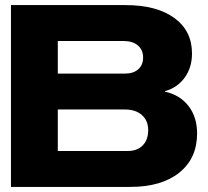

<svg xmlns="http://www.w3.org/2000/svg" viewBox="-20 -734 815 754"><path d="M23 -714H473Q595 -714 664.5 -663.5Q734 -613 734 -524Q734 -469 705.5 -429.5Q677 -390 628 -376V-374Q687 -361 720.5 -317.5Q754 -274 754 -210Q754 -112 684 -56Q614 0 492 0H23ZM481 -141Q519 -141 540.5 -163Q562 -185 562 -223Q562 -260 537.5 -282Q513 -304 471 -304H207V-141ZM471 -445Q504 -445 523 -462Q542 -479 542 -508Q542 -538 521.5 -555.5Q501 -573 465 -573H207V-445Z"/></svg>

Font: Non Bureau Extended
Style: Bold
Weight: 700
Width: 7
Designer: Jona Saucedo
Foundry: Non Foundry
Version: Version 1.000; ttfautohint (v1.8.4)